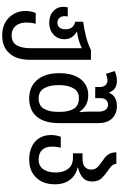

<svg xmlns="http://www.w3.org/2000/svg" viewBox="304 -1114 1060 1707"><g transform="rotate(90 833.5 -260.0)"><path d="M294 250Q225 250 177 221.5Q129 193 103 146.5Q77 100 77 46Q77 15 82 -6.5Q87 -28 95 -48H191Q186 -30 183 -8.5Q180 13 180 37Q180 70 191.5 99Q203 128 228.5 147Q254 166 294 166Q355 166 381.5 121.5Q408 77 408 0V-458Q342 -426 262 -415V-412Q289 -399 308.5 -371Q328 -343 328 -304Q328 -244 286.5 -206Q245 -168 182 -168Q118 -168 79 -204Q40 -240 40 -294Q40 -316 45 -333H126Q125 -326 124 -319Q123 -312 123 -305Q123 -277 138.5 -259Q154 -241 181 -241Q210 -241 225 -261Q240 -281 240 -311Q240 -350 222 -371.5Q204 -393 173 -399V-470Q243 -479 307.5 -496Q372 -513 424 -539H511V4Q511 121 454 185.5Q397 250 294 250Z M855 10Q750 10 690 -61Q630 -132 630 -256Q630 -379 683 -447Q736 -515 825 -515Q877 -515 913 -494.5Q949 -474 972 -439H977Q975 -456 973.5 -475.5Q972 -495 972 -512V-605Q972 -649 955 -670Q938 -691 911 -691Q885 -691 868.5 -674Q852 -657 852 -624V-577H753V-619Q753 -651 736 -668.5Q719 -686 694 -686Q679 -686 665 -682Q651 -678 636 -673L611 -750Q652 -770 701 -770Q731 -770 758.5 -755.5Q786 -741 802 -701H805Q822 -741 854 -755.5Q886 -770 923 -770Q963 -770 997.5 -753Q1032 -736 1053 -699.5Q1074 -663 1074 -605V-256Q1074 -126 1017 -58Q960 10 855 10ZM854 -74Q918 -74 946 -120.5Q974 -167 974 -243V-264Q974 -341 946.5 -386.5Q919 -432 849 -432Q792 -432 764 -382.5Q736 -333 736 -255Q736 -172 764 -123Q792 -74 854 -74Z M1397 10Q1334 10 1285 -12.5Q1236 -35 1208 -78.5Q1180 -122 1180 -185Q1180 -211 1184.5 -231.5Q1189 -252 1195 -271H1292Q1288 -253 1285.5 -233.5Q1283 -214 1283 -191Q1283 -135 1313 -104.5Q1343 -74 1397 -74Q1456 -74 1484.5 -116Q1513 -158 1513 -227Q1513 -295 1480 -337Q1447 -379 1382 -379H1343V-464H1387Q1440 -464 1463.5 -485Q1487 -506 1487 -540Q1487 -575 1467.5 -595.5Q1448 -616 1422 -633Q1401 -647 1380.5 -663Q1360 -679 1347 -703.5Q1334 -728 1334 -765H1436Q1437 -738 1457.5 -720Q1478 -702 1506 -683Q1538 -662 1565.5 -632.5Q1593 -603 1593 -550Q1593 -495 1559 -466Q1525 -437 1469 -424V-420Q1506 -413 1540.5 -389Q1575 -365 1596.5 -323Q1618 -281 1618 -219Q1618 -114 1558.5 -52Q1499 10 1397 10Z"/></g></svg>

Font: Noto Sans Georgian SemiCondensed Medium
Style: Regular
Weight: 500
Width: 4
Designer: Monotype Design Team, Akaki Razmadze
Foundry: Google LLC
Version: Version 2.005; ttfautohint (v1.8.4.7-5d5b)